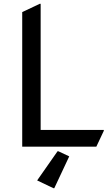

<svg xmlns="http://www.w3.org/2000/svg" viewBox="-20 -777 572 1017"><path d="M267.6 219.7H262.7L176.8 178.7L284.7 24.4H289.6L346.7 51.3ZM97.7 0V-712.9L190.4 -756.8H195.3V-88.9H529.8V-84L490.2 0Z"/></svg>

Font: Nova Square
Style: Book
Weight: 400
Version: Version 2.000